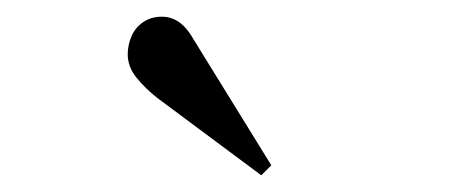

<svg xmlns="http://www.w3.org/2000/svg" viewBox="-20 -794 540 230"><path d="M293 -584 168 -677Q154 -688 143.5 -701Q133 -714 133 -729Q133 -740 137.5 -750.5Q142 -761 151.5 -767.5Q161 -774 174 -774Q185 -774 194.5 -767.5Q204 -761 213 -745L305 -596Z"/></svg>

Font: Literata 60pt
Style: Regular
Weight: 400
Designer: Latin by Veronika Burian and Jose Scaglione. Greek by Irene Vlachou. Cyrillic by Vera Evstafieva.
Foundry: TypeTogether
Version: Version 3.002